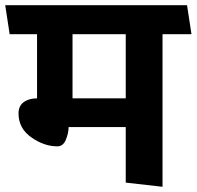

<svg xmlns="http://www.w3.org/2000/svg" viewBox="-31 -700 754 736"><path d="M451 0V-213H232Q232 -190 221.5 -164.5Q211 -139 189 -139Q138 -139 89 -173.5Q40 -208 40 -265Q40 -294 60 -308.5Q80 -323 111 -323V-569H6L-11 -680H686L703 -569H592V16ZM451 -569H247V-323H451Z"/></svg>

Font: Palanquin Dark
Style: Regular
Weight: 400
Designer: Pria Ravichandran
Version: Version 1.001